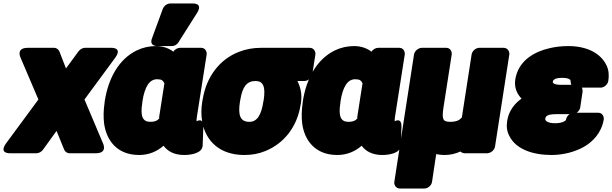

<svg xmlns="http://www.w3.org/2000/svg" viewBox="-54 -840 3508 1100"><path d="M324 -448 286 -546C282 -556 270 -566 256 -566H105C35 -566 64 -509 64 -509L166 -270L-19 -19C-63 42 4 38 4 38H156C168 38 183 30 192 18L270 -90L314 18C318 28 330 38 344 38H495C565 38 536 -19 536 -19L430 -270L606 -509C650 -570 583 -566 583 -566H432C420 -566 405 -558 396 -546Z M840 -576C802 -576 764 -568 729 -551C625 -500 566 -389 546 -260L545 -250C539 -209 538 -172 542 -136C554 -38 615 48 743 48C800 48 846 27 883 -5C908 29 948 48 1001 48C1038 48 1105 39 1107 -6L1111 -112C1113 -171 1072 -145 1072 -145C1072 -150 1072 -160 1074 -171L1130 -528C1132 -544 1122 -566 1099 -566H977C964 -566 947 -557 939 -544C916 -562 882 -576 840 -576ZM888 -363 858 -171C857 -167 859 -165 858 -161C847 -149 835 -142 807 -142C763 -142 749 -174 761 -250L762 -260C775 -343 802 -386 846 -386C873 -386 879 -379 888 -363ZM921 -820C904 -820 886 -807 879 -790L817 -621C801 -579 837 -576 847 -576H931C945 -576 960 -584 968 -597L1075 -766C1112 -825 1049 -820 1049 -820Z M1650 -376H1691C1707 -376 1731 -391 1735 -414L1753 -528C1755 -544 1744 -566 1721 -566H1440C1396 -566 1353 -558 1315 -543C1206 -501 1128 -402 1107 -269L1105 -259C1098 -217 1098 -178 1105 -140C1125 -32 1205 48 1346 48C1389 48 1429 41 1467 25C1570 -17 1648 -110 1668 -239L1670 -249C1678 -303 1667 -341 1650 -376ZM1410 -376C1454 -376 1468 -343 1457 -269L1455 -259C1443 -179 1418 -142 1375 -142C1323 -142 1308 -178 1321 -259L1323 -269C1335 -344 1361 -376 1410 -376Z M1975 -576C1937 -576 1899 -568 1864 -551C1760 -500 1701 -389 1681 -260L1680 -250C1674 -209 1673 -171 1677 -135C1689 -37 1751 48 1878 48C1935 48 1981 27 2018 -5C2043 29 2083 48 2136 48C2173 48 2240 39 2242 -6L2246 -112C2248 -171 2207 -145 2207 -145C2207 -150 2207 -160 2209 -171L2265 -528C2267 -544 2257 -566 2234 -566H2112C2099 -566 2082 -557 2074 -544C2051 -562 2017 -576 1975 -576ZM2023 -363 1993 -171C1992 -167 1994 -165 1993 -161C1982 -149 1970 -142 1942 -142C1898 -142 1884 -174 1896 -250L1897 -260C1910 -343 1937 -386 1981 -386C2008 -386 2014 -379 2023 -363Z M2584 28C2589 33 2598 38 2607 38H2738C2754 38 2778 23 2782 0L2864 -528C2866 -544 2855 -566 2832 -566H2691C2675 -566 2652 -551 2648 -528L2592 -167C2579 -152 2562 -142 2525 -142C2484 -142 2476 -155 2487 -226L2534 -528C2536 -544 2526 -566 2503 -566H2362C2346 -566 2322 -551 2318 -528L2205 203C2203 219 2214 240 2237 240H2378C2394 240 2417 226 2421 203L2445 43C2459 46 2477 48 2493 48C2526 48 2555 41 2584 28Z M3166 -394C3211 -394 3216 -380 3215 -376C3215 -374 3216 -361 3219 -354H3161C3115 -354 3112 -367 3113 -373C3116 -384 3129 -394 3166 -394ZM3280 -338H3388C3404 -338 3427 -353 3431 -376C3436 -407 3434 -437 3422 -463C3388 -537 3306 -576 3202 -576C3165 -576 3128 -572 3095 -564C3014 -546 2915 -496 2898 -384C2891 -337 2909 -301 2934 -275C2894 -247 2861 -205 2852 -149C2847 -118 2849 -90 2864 -61C2902 15 2998 48 3106 48C3173 48 3240 30 3290 2C3342 -27 3393 -80 3405 -156C3407 -172 3397 -194 3374 -194H3250C3260 -201 3268 -212 3270 -223L3284 -317C3284 -319 3283 -331 3280 -338ZM3209 -186C3199 -179 3191 -167 3189 -156C3189 -155 3190 -154 3189 -153C3182 -144 3161 -134 3126 -134C3081 -134 3068 -150 3070 -160C3072 -175 3082 -186 3135 -186Z"/></svg>

Font: Asimov Print
Style: EIt
Weight: 500
Designer: Google
Version: Version 2.000980; 2014